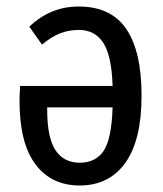

<svg xmlns="http://www.w3.org/2000/svg" viewBox="-20 -558 500 590"><path d="M415 -264Q415 -127 365 -57.5Q315 12 225 12Q138 12 89 -53Q40 -118 40 -248Q40 -270 42 -294H326Q323 -388 297 -427Q271 -466 223 -466Q191 -466 164.5 -455.5Q138 -445 109 -421L70 -476Q135 -538 222 -538Q321 -538 368 -469Q415 -400 415 -264ZM326 -228H125V-221Q125 -135 150.5 -96.5Q176 -58 225 -58Q274 -58 298.5 -94.5Q323 -131 326 -228Z"/></svg>

Font: Fira Sans Extra Condensed
Style: Regular
Weight: 400
Width: 1
Designer: Carrois Corporate & Edenspiekermann AG
Foundry: Carrois Corporate GbR & Edenspiekermann AG
Version: Version 4.203